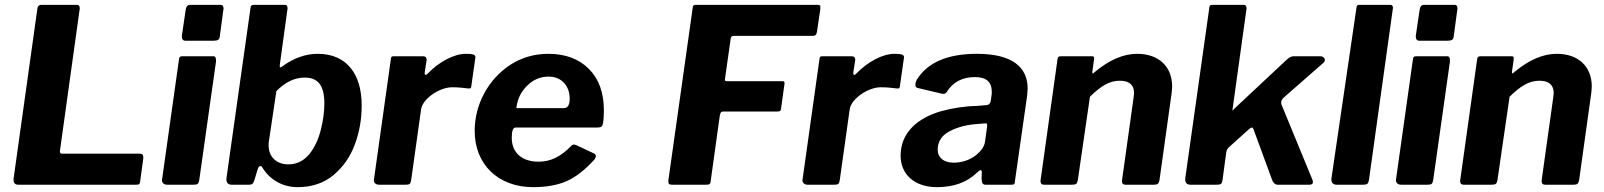

<svg xmlns="http://www.w3.org/2000/svg" viewBox="-20 -762 6618 792"><path d="M36 -25C36 -23 36 -21 36 -20C36 -7 42 0 56 0H540C553 0 557 -2 558 -13L571 -108C571 -110 571 -112 571 -114C571 -123 567 -128 558 -128H237C230 -128 227 -131 227 -138L308 -720C309 -722 309 -725 309 -728C309 -737 305 -742 298 -742H150C141 -742 135 -737 134 -725Z M901 -719C902 -722 902 -724 902 -727C902 -733 900 -742 891 -742H764C754 -742 748 -735 746 -722L730 -613C730 -600 735 -594 745 -594H860C879 -594 886 -598 887 -615ZM871 -508C871 -510 871 -512 871 -513C871 -524 868 -530 860 -530H733C722 -530 719 -527 718 -515L649 -25C649 -23 648 -21 648 -19C648 -10 654 0 670 0H776C796 0 799 -3 802 -20Z M1006 0C1019 0 1024 -3 1029 -18L1043 -64C1046 -73 1049 -77 1054 -77C1057 -77 1059 -76 1061 -73C1089 -25 1141 10 1208 10C1267 10 1316 -7 1356 -40C1395 -73 1425 -115 1444 -167C1463 -218 1472 -272 1472 -327C1472 -459 1408 -540 1291 -540C1241 -540 1193 -523 1147 -490C1142 -486 1139 -484 1137 -484C1135 -484 1134 -485 1134 -488V-493L1165 -719C1166 -721 1166 -724 1166 -728C1166 -737 1163 -742 1156 -742H1027C1018 -742 1014 -739 1013 -727L914 -26C914 -24 914 -22 914 -20C914 -10 920 0 936 0ZM1120 -386C1156 -423 1195 -442 1237 -442C1292 -442 1318 -409 1318 -336C1318 -301 1313 -264 1303 -225C1293 -186 1277 -152 1255 -125C1232 -98 1204 -84 1169 -84C1122 -84 1088 -114 1088 -162C1088 -169 1088 -175 1089 -178Z M1650 0C1670 0 1673 -2 1676 -19L1717 -311C1723 -354 1792 -402 1845 -402C1868 -402 1890 -400 1913 -397C1914 -397 1915 -397 1916 -397C1921 -397 1924 -398 1925 -413L1941 -525C1941 -526 1941 -526 1941 -527C1941 -537 1929 -540 1901 -540C1854 -540 1792 -508 1745 -459C1741 -455 1738 -453 1736 -453C1733 -453 1732 -455 1732 -460V-464L1739 -509C1739 -512 1740 -514 1740 -516C1740 -525 1735 -530 1725 -530H1606C1595 -530 1593 -528 1592 -516L1523 -25C1523 -23 1522 -21 1522 -19C1522 -10 1528 0 1544 0Z M2179 10C2233 10 2279 2 2318 -15C2356 -32 2394 -62 2433 -105C2436 -110 2438 -115 2438 -118C2438 -124 2434 -128 2426 -131L2360 -162C2353 -165 2349 -166 2347 -166C2344 -166 2340 -164 2337 -161C2294 -116 2252 -95 2201 -95C2136 -95 2091 -130 2091 -193C2091 -222 2096 -236 2107 -236H2444C2460 -236 2464 -240 2467 -251C2470 -269 2471 -288 2471 -307C2471 -380 2450 -437 2409 -478C2368 -519 2312 -540 2242 -540C2185 -540 2133 -525 2087 -496C1994 -436 1938 -331 1938 -222C1938 -84 2035 10 2179 10ZM2110 -316C2114 -353 2129 -384 2155 -409C2180 -434 2210 -446 2243 -446C2298 -446 2330 -406 2330 -355C2330 -329 2322 -316 2306 -316Z M2738 -25C2737 -21 2737 -17 2737 -12C2737 -3 2741 0 2753 0H2891C2907 0 2911 -2 2912 -18L2949 -284C2952 -300 2955 -302 2964 -302H3185C3197 -302 3201 -304 3202 -315L3216 -416C3216 -418 3216 -419 3216 -420C3216 -425 3215 -427 3206 -427H2981C2973 -427 2970 -428 2970 -433L2993 -595C2994 -610 2998 -614 3007 -614H3330C3345 -614 3347 -618 3350 -631L3364 -726C3364 -728 3364 -730 3364 -731C3364 -738 3363 -742 3354 -742H2852C2841 -742 2838 -740 2837 -727Z M3418 0C3438 0 3441 -2 3444 -19L3485 -311C3491 -354 3560 -402 3613 -402C3636 -402 3658 -400 3681 -397C3682 -397 3683 -397 3684 -397C3689 -397 3692 -398 3693 -413L3709 -525C3709 -526 3709 -526 3709 -527C3709 -537 3697 -540 3669 -540C3622 -540 3560 -508 3513 -459C3509 -455 3506 -453 3504 -453C3501 -453 3500 -455 3500 -460V-464L3507 -509C3507 -512 3508 -514 3508 -516C3508 -525 3503 -530 3493 -530H3374C3363 -530 3361 -528 3360 -516L3291 -25C3291 -23 3290 -21 3290 -19C3290 -10 3296 0 3312 0Z M4009 -49C4016 -56 4022 -60 4025 -60C4028 -60 4030 -57 4030 -52L4029 -26C4030 -7 4033 0 4046 0H4149C4164 0 4166 -1 4167 -18L4217 -368C4218 -381 4219 -391 4219 -397C4219 -486 4154 -540 4010 -540C3888 -540 3805 -504 3761 -432C3758 -425 3756 -419 3756 -412C3756 -405 3759 -400 3766 -399L3863 -376C3865 -375 3868 -375 3872 -375C3877 -375 3882 -377 3885 -382C3910 -423 3949 -444 4002 -444C4048 -444 4071 -424 4071 -384C4071 -377 4071 -371 4070 -368L4067 -347C4065 -334 4058 -328 4045 -328L4009 -325C3958 -324 3908 -316 3861 -303C3765 -275 3695 -215 3695 -120C3695 -43 3752 10 3845 10C3914 10 3969 -10 4009 -49ZM4043 -176C4040 -157 4027 -138 4002 -119C3979 -102 3948 -91 3913 -91C3873 -91 3848 -112 3848 -144C3848 -179 3865 -204 3898 -221C3931 -238 3967 -247 4006 -250L4042 -253C4044 -253 4045 -253 4046 -253C4050 -253 4052 -252 4052 -247V-241Z M4399 0C4419 0 4423 -3 4426 -19L4476 -363C4521 -407 4556 -429 4599 -429C4638 -429 4658 -412 4658 -378C4658 -375 4657 -368 4656 -359L4608 -16C4608 -5 4613 0 4623 0H4738C4755 0 4760 -3 4763 -20L4813 -378C4814 -390 4815 -399 4815 -406C4815 -487 4760 -540 4671 -540C4614 -540 4556 -515 4496 -465C4492 -461 4489 -459 4488 -459C4487 -459 4486 -460 4486 -463V-467L4493 -517C4493 -519 4493 -520 4493 -522C4493 -527 4492 -530 4484 -530H4356C4347 -530 4343 -527 4342 -516L4272 -16C4272 -5 4277 0 4287 0Z M5394 -20 5266 -331C5265 -334 5265 -337 5265 -340C5265 -347 5269 -354 5276 -360L5438 -502C5443 -506 5445 -510 5445 -515C5445 -523 5437 -530 5425 -530H5318C5308 -530 5299 -526 5290 -518L5072 -314C5067 -308 5064 -306 5063 -306C5063 -306 5063 -306 5063 -306C5063 -306 5064 -308 5064 -309L5121 -720C5122 -723 5122 -725 5122 -728C5122 -733 5120 -742 5111 -742H4983C4972 -742 4969 -740 4968 -727L4869 -25C4869 -24 4869 -23 4869 -21C4869 -7 4877 0 4892 0H4997C5017 0 5020 -3 5023 -20L5038 -132C5039 -142 5044 -151 5053 -158L5133 -230C5138 -234 5142 -236 5144 -236C5147 -236 5149 -233 5151 -228L5226 -24C5231 -8 5240 0 5251 0H5381C5391 0 5396 -4 5396 -11Z M5725 -723C5725 -725 5726 -728 5726 -729C5726 -738 5722 -742 5715 -742H5589C5578 -742 5576 -739 5575 -727L5472 -25C5472 -23 5472 -21 5472 -20C5472 -10 5478 0 5494 0H5600C5620 0 5624 -3 5627 -20Z M5991 -719C5992 -722 5992 -724 5992 -727C5992 -733 5990 -742 5981 -742H5854C5844 -742 5838 -735 5836 -722L5820 -613C5820 -600 5825 -594 5835 -594H5950C5969 -594 5976 -598 5977 -615ZM5961 -508C5961 -510 5961 -512 5961 -513C5961 -524 5958 -530 5950 -530H5823C5812 -530 5809 -527 5808 -515L5739 -25C5739 -23 5738 -21 5738 -19C5738 -10 5744 0 5760 0H5866C5886 0 5889 -3 5892 -20Z M6130 0C6150 0 6154 -3 6157 -19L6207 -363C6252 -407 6287 -429 6330 -429C6369 -429 6389 -412 6389 -378C6389 -375 6388 -368 6387 -359L6339 -16C6339 -5 6344 0 6354 0H6469C6486 0 6491 -3 6494 -20L6544 -378C6545 -390 6546 -399 6546 -406C6546 -487 6491 -540 6402 -540C6345 -540 6287 -515 6227 -465C6223 -461 6220 -459 6219 -459C6218 -459 6217 -460 6217 -463V-467L6224 -517C6224 -519 6224 -520 6224 -522C6224 -527 6223 -530 6215 -530H6087C6078 -530 6074 -527 6073 -516L6003 -16C6003 -5 6008 0 6018 0Z"/></svg>

Font: Libre Franklin
Style: Bold Italic
Weight: 700
Italic angle: -8°
Designer: Pablo Impallari, Rodrigo Fuenzalida
Foundry: Impallari Type
Version: Version 1.002; ttfautohint (v1.5)